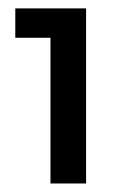

<svg xmlns="http://www.w3.org/2000/svg" viewBox="-20 -720 302 453"><path d="M16.1 -630.9V-700.2H183.1V-287.1H99.1V-630.9Z"/></svg>

Font: Trueno
Style: Regular
Weight: 400
Designer: Julieta Ulanovsky
Foundry: Julieta Ulanovsky
Version: Version 3.001b | FøM Fix